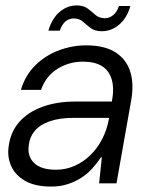

<svg xmlns="http://www.w3.org/2000/svg" viewBox="-20 -675 541 707"><path d="M169 12Q109 12 72.5 -9Q36 -30 21 -64Q6 -98 12 -137Q19 -190 51.5 -226.5Q84 -263 137 -282Q190 -301 256 -301H392Q401 -349 391.5 -382Q382 -415 355.5 -431.5Q329 -448 286 -448Q234 -448 191.5 -421.5Q149 -395 131 -344H57Q73 -398 110 -434.5Q147 -471 196.5 -489.5Q246 -508 297 -508Q365 -508 405 -482.5Q445 -457 459.5 -411.5Q474 -366 463 -305L409 0H345L355 -96H352Q338 -75 320 -55Q302 -35 279.5 -20.5Q257 -6 229.5 3Q202 12 169 12ZM186 -50Q222 -50 254 -64Q286 -78 312 -103Q338 -128 356 -162.5Q374 -197 381 -237L382 -241H251Q198 -241 162 -228Q126 -215 107.5 -192.5Q89 -170 86 -140Q80 -100 105.5 -75Q131 -50 186 -50ZM158 -562Q172 -608 200 -631.5Q228 -655 262 -655Q288 -655 303 -643.5Q318 -632 331.5 -620Q345 -608 367 -608Q383 -608 397 -619.5Q411 -631 418 -653H460Q448 -609 419 -584.5Q390 -560 355 -560Q329 -560 313.5 -572Q298 -584 285 -595.5Q272 -607 251 -607Q234 -607 221 -596Q208 -585 200 -562Z"/></svg>

Font: DM Sans 36pt Light
Style: Italic
Weight: 300
Italic angle: -10°
Designer: Colophon Foundry, Jonny Pinhorn
Foundry: Colophon Foundry
Version: Version 4.004;gftools[0.9.30]